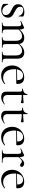

<svg xmlns="http://www.w3.org/2000/svg" viewBox="1424 -1916 504 3393"><g transform="rotate(90 1676.5 -220.0)"><path d="M100 -325Q100 -299 113.5 -281Q127 -263 147.5 -250.5Q168 -238 191 -226Q217 -213 240 -198.5Q263 -184 278 -163.5Q293 -143 293 -110Q293 -78 277 -50.5Q261 -23 229.5 -6Q198 11 152 11Q127 11 104 4.5Q81 -2 56 -19Q54 -21 52 -24Q50 -27 50 -31L48 -109Q48 -112 53.5 -112.5Q59 -113 60 -110Q72 -76 90 -53.5Q108 -31 131 -19.5Q154 -8 180 -8Q212 -8 229.5 -24Q247 -40 246 -71Q245 -100 231 -118Q217 -136 196.5 -148.5Q176 -161 154 -172Q129 -184 106.5 -197.5Q84 -211 69.5 -232Q55 -253 55 -287Q55 -326 75 -350.5Q95 -375 126 -386.5Q157 -398 191 -398Q210 -398 228 -395Q246 -392 264 -383Q273 -380 273 -372Q273 -356 272 -338.5Q271 -321 271 -299Q271 -297 265 -297Q259 -297 259 -299Q259 -322 243 -340Q227 -358 203 -368.5Q179 -379 155 -379Q131 -379 115.5 -366Q100 -353 100 -325Z M898 0Q895 0 895 -6Q895 -12 898 -12Q937 -12 949 -25.5Q961 -39 961 -81V-240Q961 -357 875 -357Q839 -357 803.5 -333.5Q768 -310 741 -270L737 -282Q780 -342 822 -369Q864 -396 908 -396Q960 -396 988.5 -366.5Q1017 -337 1017 -275V-81Q1017 -39 1028.5 -25.5Q1040 -12 1080 -12Q1083 -12 1083 -6Q1083 0 1080 0Q1063 0 1039 -1Q1015 -2 989 -2Q963 -2 939.5 -1Q916 0 898 0ZM640 0Q637 0 637 -6Q637 -12 640 -12Q679 -12 690.5 -25.5Q702 -39 702 -81V-240Q702 -357 617 -357Q581 -357 545.5 -333.5Q510 -310 483 -270L479 -282Q521 -342 563 -369Q605 -396 649 -396Q701 -396 730 -367Q759 -338 759 -277V-81Q759 -39 770.5 -25.5Q782 -12 822 -12Q825 -12 825 -6Q825 0 822 0Q804 0 780.5 -1Q757 -2 731 -2Q705 -2 681 -1Q657 0 640 0ZM383 0Q380 0 380 -6Q380 -12 383 -12Q422 -12 433.5 -25.5Q445 -39 445 -81V-279Q445 -312 437.5 -327.5Q430 -343 410 -343Q400 -343 386.5 -339Q373 -335 356 -328Q352 -327 349.5 -332Q347 -337 351 -339L467 -394Q470 -395 473 -395Q480 -395 491 -374Q502 -353 502 -313V-81Q502 -39 513.5 -25.5Q525 -12 564 -12Q567 -12 567 -6Q567 0 564 0Q547 0 523.5 -1Q500 -2 474 -2Q448 -2 424 -1Q400 0 383 0Z M1320 12Q1260 12 1219 -15.5Q1178 -43 1157.5 -87Q1137 -131 1137 -180Q1137 -241 1165 -289.5Q1193 -338 1241.5 -366.5Q1290 -395 1348 -395Q1405 -395 1434.5 -365Q1464 -335 1464 -281Q1464 -268 1461.5 -261.5Q1459 -255 1452 -255H1396Q1400 -316 1378 -345.5Q1356 -375 1315 -375Q1262 -375 1232.5 -333Q1203 -291 1203 -218Q1203 -161 1221 -117Q1239 -73 1274 -48Q1309 -23 1359 -23Q1393 -23 1415 -33Q1437 -43 1459 -56Q1461 -58 1464.5 -53.5Q1468 -49 1466 -46Q1431 -15 1394.5 -1.5Q1358 12 1320 12ZM1185 -254 1184 -267 1411 -271V-255Z M1697 12Q1673 12 1651 4.5Q1629 -3 1615 -21Q1601 -39 1601 -70V-305Q1601 -329 1598 -341Q1595 -353 1584 -356.5Q1573 -360 1550 -360Q1546 -360 1546 -366.5Q1546 -373 1550 -373Q1590 -374 1615.5 -395Q1641 -416 1644 -449Q1644 -452 1651.5 -452Q1659 -452 1659 -449V-104Q1659 -63 1679.5 -43Q1700 -23 1738 -23Q1764 -23 1784.5 -31.5Q1805 -40 1818 -51Q1822 -53 1825.5 -48.5Q1829 -44 1825 -41Q1788 -13 1758.5 -0.5Q1729 12 1697 12ZM1794 -337Q1755 -347 1719 -350Q1683 -353 1642 -353V-375Q1682 -375 1719 -378Q1756 -381 1798 -385Q1800 -385 1802.5 -378Q1805 -371 1805 -361Q1805 -354 1801.5 -345Q1798 -336 1794 -337Z M2035 12Q2011 12 1989 4.5Q1967 -3 1953 -21Q1939 -39 1939 -70V-305Q1939 -329 1936 -341Q1933 -353 1922 -356.5Q1911 -360 1888 -360Q1884 -360 1884 -366.5Q1884 -373 1888 -373Q1928 -374 1953.5 -395Q1979 -416 1982 -449Q1982 -452 1989.5 -452Q1997 -452 1997 -449V-104Q1997 -63 2017.5 -43Q2038 -23 2076 -23Q2102 -23 2122.5 -31.5Q2143 -40 2156 -51Q2160 -53 2163.5 -48.5Q2167 -44 2163 -41Q2126 -13 2096.5 -0.5Q2067 12 2035 12ZM2132 -337Q2093 -347 2057 -350Q2021 -353 1980 -353V-375Q2020 -375 2057 -378Q2094 -381 2136 -385Q2138 -385 2140.5 -378Q2143 -371 2143 -361Q2143 -354 2139.5 -345Q2136 -336 2132 -337Z M2404 12Q2344 12 2303 -15.5Q2262 -43 2241.5 -87Q2221 -131 2221 -180Q2221 -241 2249 -289.5Q2277 -338 2325.5 -366.5Q2374 -395 2432 -395Q2489 -395 2518.5 -365Q2548 -335 2548 -281Q2548 -268 2545.5 -261.5Q2543 -255 2536 -255H2480Q2484 -316 2462 -345.5Q2440 -375 2399 -375Q2346 -375 2316.5 -333Q2287 -291 2287 -218Q2287 -161 2305 -117Q2323 -73 2358 -48Q2393 -23 2443 -23Q2477 -23 2499 -33Q2521 -43 2543 -56Q2545 -58 2548.5 -53.5Q2552 -49 2550 -46Q2515 -15 2478.5 -1.5Q2442 12 2404 12ZM2269 -254 2268 -267 2495 -271V-255Z M2736 -271 2732 -282Q2769 -327 2793 -351.5Q2817 -376 2834.5 -385.5Q2852 -395 2868 -395Q2889 -395 2909.5 -383Q2930 -371 2930 -354Q2930 -341 2921.5 -332Q2913 -323 2897 -323Q2884 -323 2875 -331Q2866 -339 2856 -346Q2846 -353 2830 -353Q2821 -353 2811 -348Q2801 -343 2784 -325.5Q2767 -308 2736 -271ZM2638 0Q2635 0 2635 -6Q2635 -12 2638 -12Q2677 -12 2688.5 -25.5Q2700 -39 2700 -81V-279Q2700 -312 2692.5 -327.5Q2685 -343 2665 -343Q2655 -343 2641.5 -339Q2628 -335 2611 -328Q2607 -327 2604.5 -332Q2602 -337 2606 -339L2722 -394Q2725 -395 2728 -395Q2735 -395 2746 -374Q2757 -353 2757 -313V-81Q2757 -53 2764 -37.5Q2771 -22 2792 -17Q2813 -12 2854 -12Q2858 -12 2858 -6Q2858 0 2854 0Q2830 0 2797.5 -1Q2765 -2 2729 -2Q2703 -2 2679 -1Q2655 0 2638 0Z M3164 12Q3104 12 3063 -15.5Q3022 -43 3001.5 -87Q2981 -131 2981 -180Q2981 -241 3009 -289.5Q3037 -338 3085.5 -366.5Q3134 -395 3192 -395Q3249 -395 3278.5 -365Q3308 -335 3308 -281Q3308 -268 3305.5 -261.5Q3303 -255 3296 -255H3240Q3244 -316 3222 -345.5Q3200 -375 3159 -375Q3106 -375 3076.5 -333Q3047 -291 3047 -218Q3047 -161 3065 -117Q3083 -73 3118 -48Q3153 -23 3203 -23Q3237 -23 3259 -33Q3281 -43 3303 -56Q3305 -58 3308.5 -53.5Q3312 -49 3310 -46Q3275 -15 3238.5 -1.5Q3202 12 3164 12ZM3029 -254 3028 -267 3255 -271V-255Z"/></g></svg>

Font: Cormorant Garamond Light
Style: Regular
Weight: 400
Version: Version 4.001